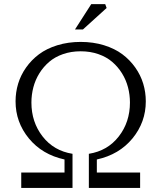

<svg xmlns="http://www.w3.org/2000/svg" viewBox="-20 -920 790 940"><path d="M693.8 -423.8Q693.8 -321.8 628.7 -242.4Q563.5 -163.1 454.1 -139.2V-75.2H666V0H415V-167Q506.8 -181.6 561.5 -252Q616.2 -322.3 616.2 -418Q616.2 -456.1 606.7 -492.4Q597.2 -528.8 577.4 -560.8Q557.6 -592.8 529.5 -616.9Q501.5 -641.1 461.7 -655Q421.9 -668.9 375 -668.9Q328.1 -668.9 288.3 -655Q248.5 -641.1 220.5 -616.9Q192.4 -592.8 172.6 -560.8Q152.8 -528.8 143.3 -492.4Q133.8 -456.1 133.8 -418Q133.8 -322.3 188.5 -252Q243.2 -181.6 335 -167V0H84V-75.2H295.9V-139.2Q186.5 -163.1 121.3 -242.4Q56.2 -321.8 56.2 -423.8Q56.2 -468.3 68.8 -510.3Q81.5 -552.2 107.7 -589.4Q133.8 -626.5 170.9 -654.3Q208 -682.1 260.7 -698.5Q313.5 -714.8 375 -714.8Q436.5 -714.8 489.3 -698.5Q542 -682.1 579.1 -654.3Q616.2 -626.5 642.3 -589.4Q668.5 -552.2 681.2 -510.3Q693.8 -468.3 693.8 -423.8ZM347.2 -775.9 426.8 -899.9H495.1L502 -880.9L386.2 -775.9Z"/></svg>

Font: LT Superior Serif
Style: Regular
Weight: 400
Designer: Daniel Lyons
Foundry: LyonsType
Version: Version 2.120;FEAKit 1.0